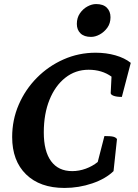

<svg xmlns="http://www.w3.org/2000/svg" viewBox="-20 -915 679 947"><path d="M298 12Q177 12 108.5 -55Q40 -122 40 -239Q40 -324 72.5 -399Q105 -474 162 -531.5Q219 -589 293.5 -622Q368 -655 452 -655Q504 -655 549.5 -642Q595 -629 625 -605L581 -437Q555 -437 540.5 -442.5Q526 -448 526 -456L530 -537Q483 -571 417 -571Q352 -571 302 -531.5Q252 -492 224 -422.5Q196 -353 196 -262Q196 -169 232 -120Q268 -71 336 -71Q370 -71 403 -83Q436 -95 462 -116L495 -244Q527 -244 539.5 -240.5Q552 -237 557 -229L540 -71Q501 -33 435 -10.5Q369 12 298 12ZM429 -733Q395 -733 377 -750.5Q359 -768 359 -797Q359 -827 374 -849Q389 -871 411 -883Q433 -895 454 -895Q489 -895 507 -877Q525 -859 525 -830Q525 -800 509.5 -778.5Q494 -757 472 -745Q450 -733 429 -733Z"/></svg>

Font: Petrona ExtraBold
Style: Italic
Weight: 800
Italic angle: -9°
Designer: Ringo R. Seeber
Foundry: Ringo R. Seeber
Version: Version 2.001; ttfautohint (v1.8.3)